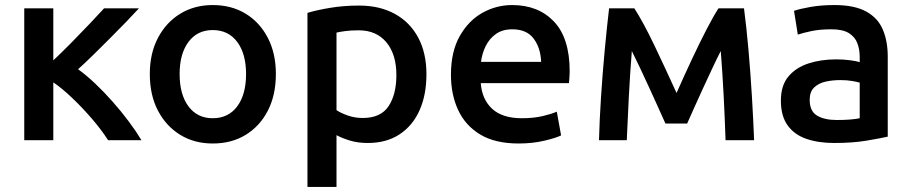

<svg xmlns="http://www.w3.org/2000/svg" viewBox="-20 -555 3605 760"><path d="M76 0V-522H191V-316Q224 -347 262.5 -386Q301 -425 335.5 -461.5Q370 -498 392 -522H530Q509 -499 479 -468Q449 -437 415 -403Q381 -369 348.5 -337Q316 -305 289 -281Q321 -258 356 -225Q391 -192 425.5 -153Q460 -114 489.5 -74.5Q519 -35 540 0H408Q381 -42 343 -86Q305 -130 265 -168Q225 -206 191 -229V0Z M822 13Q749 13 693 -21.5Q637 -56 605 -117.5Q573 -179 573 -262Q573 -344 605.5 -405.5Q638 -467 694 -501Q750 -535 822 -535Q896 -535 952 -501Q1008 -467 1040 -405.5Q1072 -344 1072 -262Q1072 -179 1040.5 -117.5Q1009 -56 953 -21.5Q897 13 822 13ZM822 -87Q884 -87 919 -134Q954 -181 954 -262Q954 -342 919 -389Q884 -436 822 -436Q761 -436 726 -389Q691 -342 691 -262Q691 -181 726 -134Q761 -87 822 -87Z M1197 185V-504Q1233 -515 1287 -524Q1341 -533 1401 -533Q1483 -533 1543 -500Q1603 -467 1635.5 -406Q1668 -345 1668 -261Q1668 -180 1641 -119Q1614 -58 1562 -23.5Q1510 11 1436 11Q1397 11 1365.5 1.5Q1334 -8 1312 -20V185ZM1416 -88Q1487 -88 1518 -134.5Q1549 -181 1549 -258Q1549 -340 1509.5 -387.5Q1470 -435 1400 -435Q1369 -435 1347 -432Q1325 -429 1312 -426V-119Q1328 -108 1356 -98Q1384 -88 1416 -88Z M2033 13Q1940 13 1881 -22.5Q1822 -58 1793.5 -119.5Q1765 -181 1765 -259Q1765 -351 1800 -412.5Q1835 -474 1890 -504.5Q1945 -535 2007 -535Q2111 -535 2173 -469.5Q2235 -404 2235 -272Q2235 -262 2234 -249Q2233 -236 2232 -226H1883Q1888 -161 1928.5 -124Q1969 -87 2046 -87Q2092 -87 2128 -95.5Q2164 -104 2184 -113L2201 -19Q2181 -9 2134.5 2Q2088 13 2033 13ZM1884 -310H2122Q2120 -365 2092.5 -402Q2065 -439 2008 -439Q1969 -439 1943 -420.5Q1917 -402 1902.5 -372.5Q1888 -343 1884 -310Z M2351 0Q2353 -78 2359 -170.5Q2365 -263 2373.5 -354.5Q2382 -446 2391 -522H2491Q2528 -464 2570 -376Q2612 -288 2658 -187Q2689 -257 2719.5 -322Q2750 -387 2777 -439Q2804 -491 2824 -522H2925Q2935 -446 2943 -354.5Q2951 -263 2956.5 -170.5Q2962 -78 2965 0H2852Q2849 -88 2844.5 -176Q2840 -264 2833 -353Q2818 -324 2800 -285.5Q2782 -247 2763.5 -207Q2745 -167 2728.5 -130Q2712 -93 2700 -66H2614Q2602 -93 2585.5 -129.5Q2569 -166 2550.5 -206.5Q2532 -247 2514 -285Q2496 -323 2481 -353Q2474 -265 2469 -170Q2464 -75 2461 0Z M3282 11Q3219 11 3171.5 -5.5Q3124 -22 3097.5 -59Q3071 -96 3071 -157Q3071 -217 3101 -252.5Q3131 -288 3180.5 -304Q3230 -320 3290 -320Q3319 -320 3345 -316.5Q3371 -313 3383 -309V-330Q3383 -360 3373.5 -384.5Q3364 -409 3340 -424Q3316 -439 3271 -439Q3225 -439 3192 -432Q3159 -425 3138 -418L3123 -512Q3145 -520 3188 -527.5Q3231 -535 3283 -535Q3362 -535 3408.5 -509.5Q3455 -484 3474.5 -438Q3494 -392 3494 -331V-14Q3467 -8 3411.5 1.5Q3356 11 3282 11ZM3292 -80Q3350 -80 3383 -87V-228Q3373 -231 3352.5 -234.5Q3332 -238 3306 -238Q3276 -238 3248.5 -232Q3221 -226 3203 -209Q3185 -192 3185 -160Q3185 -115 3214 -97.5Q3243 -80 3292 -80Z"/></svg>

Font: Ubuntu Sans SemiBold
Style: Regular
Weight: 600
Designer: Dalton Maag Ltd
Foundry: Dalton Maag Ltd
Version: Version 1.006; ttfautohint (v1.8.4.7-5d5b)